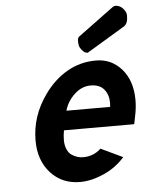

<svg xmlns="http://www.w3.org/2000/svg" viewBox="-55 -824 675 883"><g transform="rotate(-5 282.5 -382.5)"><path d="M370.1 -577.6Q366.2 -575.2 364.3 -575.2Q347.2 -575.2 331.5 -601.1Q327.1 -608.4 326.2 -621.1Q323.2 -646.5 334 -653.3L497.6 -773.9Q503.9 -778.8 510.3 -778.8Q537.1 -778.8 554.2 -751Q560.5 -741.2 560.5 -728.5Q560.5 -693.8 543 -681.6ZM244.6 -317.9H446.3Q447.8 -327.6 447.8 -336.4Q447.8 -374.5 427.2 -399.2Q406.7 -423.8 365.5 -423.8Q324.2 -423.8 290.5 -392.3Q256.8 -360.8 244.6 -317.9ZM303.2 -98.1Q351.6 -98.1 385.3 -130.4L486.3 -82.5Q446.3 -36.6 388.7 -11.2Q331.1 14.2 279.3 14.2Q196.3 14.2 143.8 -43.5Q91.3 -101.1 91.3 -193.4Q91.3 -305.7 160.2 -402.3Q205.1 -465.8 266.1 -501Q327.1 -536.1 399.4 -536.1Q471.7 -536.1 518.6 -481.9Q565.4 -427.7 565.4 -338.9Q565.4 -302.7 556.6 -262.2L549.8 -229H225.6Q221.2 -205.6 221.2 -183.1Q221.2 -160.6 229.2 -141.8Q237.3 -123 251 -114.3Q275.4 -98.1 303.2 -98.1Z"/></g></svg>

Font: Tuffy
Style: BoldItalic
Weight: 700
Italic angle: -12°
Designer: Thatcher Ulrich, Karoly Barta, Michael Everson
Version: Version 001.271